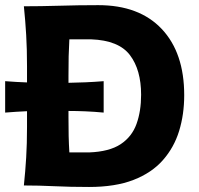

<svg xmlns="http://www.w3.org/2000/svg" viewBox="-34 -738 790 764"><path d="M61 0Q67 -57.5 70.2 -111.5Q73.5 -165.5 73.5 -232.5V-295.5Q52.5 -294.5 30.5 -293.2Q8.5 -292 -13.5 -290V-415Q8.5 -413.5 30.5 -412Q52.5 -410.5 73.5 -410V-474.5Q73.5 -543.5 70.2 -598.8Q67 -654 61 -713Q126.5 -713 202.2 -715.2Q278 -717.5 357 -717.5Q520 -717.5 609.5 -622.8Q699 -528 699 -359Q699 -283 678.8 -217Q658.5 -151 614.2 -100.8Q570 -50.5 497.5 -22.2Q425 6 320.5 6Q245 6 183 3Q121 0 61 0ZM242 -131.5H320.5Q401 -134.5 446 -164.2Q491 -194 509.2 -244.8Q527.5 -295.5 527.5 -361Q527.5 -460 483 -518.8Q438.5 -577.5 328.5 -581.5H242Q240 -548 239.2 -513.8Q238.5 -479.5 238.5 -436V-408.5Q270.5 -409 306 -410.5Q341.5 -412 378.5 -415V-290Q341.5 -293.5 306 -295Q270.5 -296.5 238.5 -296.5V-272Q238.5 -230.5 239.2 -197Q240 -163.5 242 -131.5Z"/></svg>

Font: Commissioner Flair
Style: Bold
Weight: 700
Designer: Kostas Bartsokas
Foundry: Kostas Bartsokas
Version: Version 1.000; ttfautohint (v1.8.3)